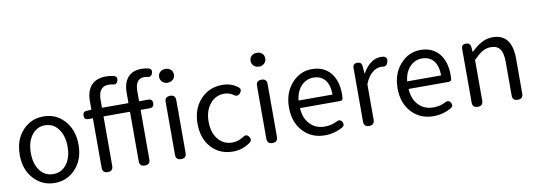

<svg xmlns="http://www.w3.org/2000/svg" viewBox="-61 -1208 4526 1621"><g transform="rotate(-10 2202.0 -398.0)"><path d="M303 13Q198 13 127 -62Q51 -141 51 -271.5Q51 -402 127 -482Q198 -557 303 -557Q409 -557 479 -482Q555 -401 555 -271Q555 -141 479 -62Q408 13 303 13ZM303 -63Q374 -63 417.5 -120Q461 -177 461 -271Q461 -365 417 -423Q375 -481 303 -481Q233 -481 189.5 -423Q146 -365 146 -271Q146 -177 189 -120Q232 -63 303 -63Z M759 0Q713 0 713 -45V-469H673Q639 -469 639 -504Q639 -539 671 -540L713 -543V-616Q713 -702 755 -749Q799 -798 881 -798Q919 -798 952 -789Q981 -779 972 -747Q961 -709 925 -722Q907 -725 889 -725Q848 -725 826 -696Q804 -667 804 -613V-543H917H1031V-630Q1031 -715 1070 -761Q1110 -809 1190 -809Q1221 -809 1251 -801Q1280 -791 1271 -760Q1260 -722 1222 -734Q1206 -736 1199 -736Q1122 -736 1122 -629V-543H1200Q1237 -543 1237 -506Q1237 -469 1200 -469H1122V-45Q1122 0 1077 0Q1031 0 1031 -45V-469H804V-45Q804 0 759 0ZM1388 0Q1342 0 1342 -45V-498Q1342 -543 1388 -543Q1433 -543 1433 -498V-271V-45Q1433 0 1388 0ZM1387 -655Q1361 -655 1342.5 -672Q1324 -689 1324 -714Q1324 -741 1342 -757Q1360 -773 1387 -773Q1415 -773 1433 -757Q1451 -741 1451 -714Q1451 -688 1432.5 -671.5Q1414 -655 1387 -655Z M1830 13Q1719 13 1649 -62Q1575 -139 1575 -271Q1575 -401 1654 -482Q1727 -557 1837 -557Q1911 -557 1969 -514Q1996 -492 1974 -464Q1949 -431 1916 -458Q1880 -481 1840 -481Q1766 -481 1718 -422.5Q1670 -364 1670 -270.5Q1670 -177 1716.5 -120Q1763 -63 1838 -63Q1887 -63 1934 -93Q1966 -117 1988 -83Q2005 -55 1979 -35Q1912 13 1830 13Z M2171 0Q2125 0 2125 -45V-498Q2125 -543 2171 -543Q2216 -543 2216 -498V-271V-45Q2216 0 2171 0ZM2171 -655Q2144 -655 2126 -672Q2108 -689 2108 -714Q2108 -741 2125.5 -757Q2143 -773 2171 -773Q2199 -773 2216.5 -757Q2234 -741 2234 -714Q2234 -688 2216 -672Q2199 -655 2171 -655Z M2619 13Q2507 13 2435 -62Q2359 -141 2359 -271Q2359 -398 2434 -480Q2505 -557 2604 -557Q2706 -557 2764 -488Q2820 -420 2820 -302Q2820 -290 2818 -270Q2816 -250 2793 -250H2633H2450Q2454 -163 2503.5 -111.5Q2553 -60 2630 -60Q2687 -60 2735 -85Q2766 -102 2783 -72Q2798 -43 2773 -28Q2701 13 2619 13ZM2449 -315H2594H2740Q2740 -397 2704.5 -440.5Q2669 -484 2605 -484Q2545 -484 2502 -440Q2457 -393 2449 -315Z M3000 0Q2954 0 2954 -45V-271V-506Q2954 -543 2993 -543Q3029 -543 3032 -508L3037 -444H3040Q3069 -497 3108 -526Q3149 -557 3194 -557Q3204 -557 3222 -555Q3253 -545 3245 -511Q3235 -465 3192 -474Q3187 -474 3182 -474Q3144 -474 3110 -446Q3070 -414 3045 -349V-45Q3045 0 3000 0Z M3550 13Q3438 13 3366 -62Q3290 -141 3290 -271Q3290 -398 3365 -480Q3436 -557 3535 -557Q3637 -557 3695 -488Q3751 -420 3751 -302Q3751 -290 3749 -270Q3747 -250 3724 -250H3564H3381Q3385 -163 3434.5 -111.5Q3484 -60 3561 -60Q3618 -60 3666 -85Q3697 -102 3714 -72Q3729 -43 3704 -28Q3632 13 3550 13ZM3380 -315H3525H3671Q3671 -397 3635.5 -440.5Q3600 -484 3536 -484Q3476 -484 3433 -440Q3388 -393 3380 -315Z M3931 0Q3885 0 3885 -45V-271V-506Q3885 -543 3924 -543Q3959 -543 3964 -508L3968 -465H3971Q4016 -509 4054 -530Q4102 -557 4153 -557Q4319 -557 4319 -344V-45Q4319 0 4274 0Q4228 0 4228 -45V-332Q4228 -408 4203.5 -442.5Q4179 -477 4125 -477Q4085 -477 4050 -456Q4021 -439 3976 -394V-45Q3976 0 3931 0Z"/></g></svg>

Font: GenSenRounded TW R
Style: Regular
Weight: 400
Version: Version 1.501;PS 1;hotconv 16.6.51;makeotf.lib2.5.65220